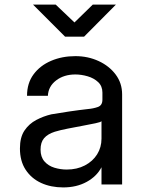

<svg xmlns="http://www.w3.org/2000/svg" viewBox="-20 -805 640 838"><path d="M256 13Q202 13 159.5 -6.5Q117 -26 92 -64Q67 -102 67 -157Q67 -206 87 -235.5Q107 -265 138.5 -281.5Q170 -298 204 -306Q238 -312 282.5 -318.5Q327 -325 363 -329Q387 -331 407 -338Q427 -345 427 -370V-401Q427 -429 408.5 -446.5Q390 -464 362.5 -472Q335 -480 309 -480Q259 -480 225 -454Q191 -428 189 -387H98Q98 -442 126.5 -480.5Q155 -519 203 -539.5Q251 -560 309 -560Q364 -560 410.5 -538.5Q457 -517 485 -479.5Q513 -442 513 -393V0H423V-75Q402 -35 358 -11Q314 13 256 13ZM271 -65Q316 -65 350.5 -83Q385 -101 404 -131.5Q423 -162 423 -200V-276Q420 -272 396.5 -267Q373 -262 340.5 -256Q308 -250 275 -243.5Q242 -237 219 -230Q188 -220 172.5 -202Q157 -184 157 -152Q157 -120 174 -100.5Q191 -81 217.5 -73Q244 -65 271 -65ZM264 -645 124 -785H223L305 -707L385 -785H486L347 -645Z"/></svg>

Font: Tiny
Style: Regular
Weight: 400
Designer: Philipp Nurullin, Konstantin Bulenkov
Foundry: JetBrains
Version: Version 2.251; ttfautohint (v1.8.4.7-5d5b)